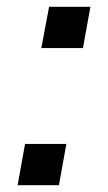

<svg xmlns="http://www.w3.org/2000/svg" viewBox="-20 -547 320 567"><path d="M102 -405 125 -527H247L225 -405ZM32 0 54 -122H176L154 0Z"/></svg>

Font: Archivo Expanded
Style: Italic
Weight: 400
Width: 7
Italic angle: -10°
Designer: Hector Gatti
Foundry: Omnibus-Type
Version: Version 2.001